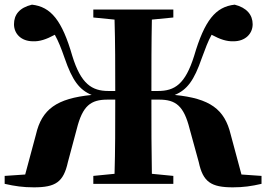

<svg xmlns="http://www.w3.org/2000/svg" viewBox="-20 -788 1142 823"><path d="M1015 -40 969 -211C943 -320 880 -366 729 -381C782 -403 812 -443 845 -539C861 -582 871 -610 887 -639C924 -619 952 -610 981 -611C1032 -611 1063 -644 1063 -684C1063 -724 1038 -755 986 -768C904 -759 857 -701 812 -548C774 -427 729 -398 657 -398H629C629 -504 629 -606 631 -704L723 -713V-747H380V-713L471 -704C474 -605 474 -504 474 -398H445C374 -398 327 -428 290 -548C246 -701 198 -759 117 -768C63 -755 40 -725 40 -684C40 -644 70 -611 122 -611C150 -610 178 -619 215 -639C231 -610 242 -582 257 -539C290 -443 320 -403 373 -381C223 -366 159 -320 134 -211L88 -40L0 -34V0C44 10 79 15 125 15C218 15 252 -7 271 -93L309 -235C334 -335 369 -361 441 -361H474C474 -245 474 -142 471 -43L380 -34V0H723V-34L631 -43C629 -144 629 -247 629 -361H662C733 -361 768 -335 793 -235L832 -93C850 -8 885 15 978 15C1023 15 1058 10 1101 0V-34Z"/></svg>

Font: Noto Serif TC Black
Style: Regular
Weight: 900
Version: Version 1.001;PS 1.001;hotconv 16.6.54;makeotf.lib2.5.65590